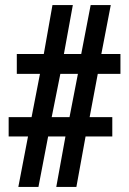

<svg xmlns="http://www.w3.org/2000/svg" viewBox="-20 -734 506 754"><path d="M52 0 90 -198H14V-274H104L137 -444H46V-522H152L186 -714H266L231 -522H299L336 -714H415L378 -522H453V-444H364L332 -274H421V-198H316L280 0H201L237 -198H169L131 0ZM183 -274H253L286 -444H217Z"/></svg>

Font: Noto Serif Tamil ExtraCondensed Black
Style: Regular
Weight: 900
Width: 2
Designer: Indian Type Foundry, Tom Grace, and the Monotype Design Team
Foundry: Monotype Imaging Inc.
Version: Version 2.004; ttfautohint (v1.8.4.7-5d5b)